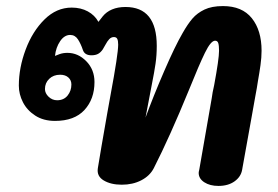

<svg xmlns="http://www.w3.org/2000/svg" viewBox="-20 -612 916 632"><path d="M841 -445Q841 -423 837.5 -398Q834 -373 829 -345Q826 -324 820.5 -295.5Q815 -267 809 -231L777 -53Q773 -30 752 -15Q731 0 699 0Q671 0 652.5 -12Q634 -24 634 -43Q634 -46 636 -54L677 -289Q679 -306 685 -332Q701 -418 701 -445Q701 -462 698.5 -470Q696 -478 688 -478Q674 -478 654.5 -438Q635 -398 602 -316Q539 -162 486 -58Q473 -33 445 -18.5Q417 -4 381 -4Q345 -4 321.5 -18Q298 -32 302 -58Q311 -114 333 -239L344 -300Q369 -434 369 -465Q369 -478 366 -484Q363 -490 355 -490Q346 -490 339.5 -483Q333 -476 327.5 -465.5Q322 -455 318 -449Q311 -439 302.5 -434.5Q294 -430 281 -430Q259 -430 253 -447Q246 -468 236.5 -482.5Q227 -497 211 -497Q192 -497 178 -476.5Q164 -456 161 -428Q165 -430 176.5 -434Q188 -438 202 -438Q237 -438 264 -410.5Q291 -383 291 -342Q291 -286 258 -250Q225 -214 161 -214Q123 -214 96 -231.5Q69 -249 55.5 -275.5Q42 -302 42 -330Q42 -389 64.5 -449Q87 -509 126.5 -548Q166 -587 216 -587Q246 -587 269 -574.5Q292 -562 304 -540Q306 -543 318 -558Q330 -573 349 -581Q368 -589 393 -589Q496 -589 496 -461Q496 -430 492 -402.5Q488 -375 480 -335L459 -225Q485 -296 520.5 -378Q556 -460 581 -503Q598 -533 613.5 -551Q629 -569 653 -580.5Q677 -592 714 -592Q777 -592 809 -552Q841 -512 841 -445ZM128 -319Q128 -305 140 -293.5Q152 -282 168 -282Q190 -282 202.5 -297.5Q215 -313 215 -334Q215 -348 205 -357Q195 -366 178 -366Q156 -366 142 -352.5Q128 -339 128 -319Z"/></svg>

Font: Mali
Style: Bold Italic
Weight: 700
Italic angle: -10°
Version: Version 1.000; ttfautohint (v1.6)